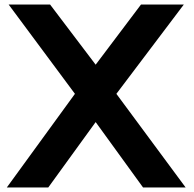

<svg xmlns="http://www.w3.org/2000/svg" viewBox="-20 -833 853 843"><path d="M10 -10H192L400 -297L608 -10H795L491 -421L787 -813H599L400 -549L200 -813H18L309 -421Z"/></svg>

Font: Rabbid Highway Sign IV
Style: Obl
Weight: 400
Foundry: Cannot Into Space Fonts
Version: Version 0.277